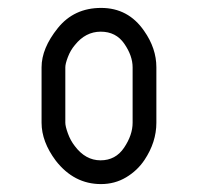

<svg xmlns="http://www.w3.org/2000/svg" viewBox="-20 -465 500 485"><path d="M315 -295Q315 -324 294 -354.5Q273 -385 234.5 -385Q196 -385 169 -351Q158 -338 151.5 -321Q145 -304 145 -295V-155Q145 -146 151.5 -128Q158 -110 169 -96Q196 -60 234 -60Q272 -60 293.5 -92Q315 -124 315 -155ZM85 -295Q85 -343 126 -394Q167 -445 235.5 -445Q304 -445 344 -387Q375 -343 375 -295V-155Q375 -106 345 -61Q327 -34 298.5 -17Q270 0 235 0Q167 0 121 -59Q85 -107 85 -155Z"/></svg>

Font: SOV_Station
Style: Book
Weight: 400
Version: Version 1.00